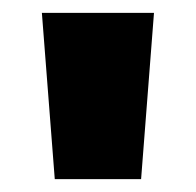

<svg xmlns="http://www.w3.org/2000/svg" viewBox="-20 -734 304 298"><path d="M219 -714H45L65 -456H199Z"/></svg>

Font: Noto Sans Condensed Black
Style: Regular
Weight: 900
Width: 3
Designer: Monotype Design Team
Foundry: Monotype Imaging Inc.
Version: Version 2.013